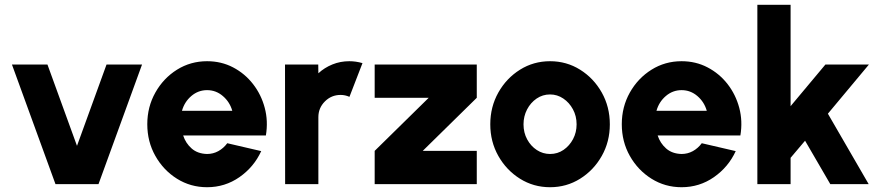

<svg xmlns="http://www.w3.org/2000/svg" viewBox="-20 -770 3678 803"><path d="M392 0H212L30 -500H178.5L302 -160L425.5 -500H574Z M846 13Q777 13 720.2 -22.5Q663.5 -58 629.8 -117.8Q596 -177.5 596 -250.5Q596 -323 629.8 -383Q663.5 -443 720.2 -478.5Q777 -514 846 -514Q905.5 -514 954.8 -488.2Q1004 -462.5 1038.2 -418.5Q1072.5 -374.5 1087.2 -319Q1102 -263.5 1092 -203.5H746Q756.5 -171 781.5 -149Q806.5 -127 846 -126Q871.5 -126 893.2 -138Q915 -150 930.5 -171L1072.5 -138Q1042 -71.5 981.5 -29.2Q921 13 846 13ZM741 -306.5H951.5Q941 -343.5 912.2 -368.2Q883.5 -393 846 -393Q809 -393 780.2 -368.5Q751.5 -344 741 -306.5Z M1172.5 0 1172 -500H1311L1311.5 -463.5Q1337 -487 1370.2 -500.5Q1403.5 -514 1441 -514Q1468.5 -514 1496 -506L1441.5 -365Q1423.5 -373 1404.5 -373Q1366 -373 1338.8 -345.8Q1311.5 -318.5 1311.5 -280V0Z M1974 -361 1748 -139H1974V0H1547V-139L1773 -361H1547V-500H1974Z M2280.5 13Q2211.5 13 2154.8 -22.5Q2098 -58 2064.2 -117.8Q2030.5 -177.5 2030.5 -250Q2030.5 -323 2064.2 -383Q2098 -443 2154.8 -478.5Q2211.5 -514 2280.5 -514Q2349.5 -514 2406.2 -478.5Q2463 -443 2496.8 -383Q2530.5 -323 2530.5 -250Q2530.5 -177.5 2496.8 -117.8Q2463 -58 2406.2 -22.5Q2349.5 13 2280.5 13ZM2280.5 -126Q2312 -126 2337 -143.2Q2362 -160.5 2376.8 -188.5Q2391.5 -216.5 2391.5 -250Q2391.5 -284.5 2376.2 -312.8Q2361 -341 2335.8 -358Q2310.5 -375 2280.5 -375Q2249.5 -375 2224.2 -357.8Q2199 -340.5 2184.2 -312Q2169.5 -283.5 2169.5 -250Q2169.5 -215 2184.8 -187Q2200 -159 2225.2 -142.5Q2250.5 -126 2280.5 -126Z M2830.5 13Q2761.5 13 2704.8 -22.5Q2648 -58 2614.2 -117.8Q2580.5 -177.5 2580.5 -250.5Q2580.5 -323 2614.2 -383Q2648 -443 2704.8 -478.5Q2761.5 -514 2830.5 -514Q2890 -514 2939.2 -488.2Q2988.5 -462.5 3022.8 -418.5Q3057 -374.5 3071.8 -319Q3086.5 -263.5 3076.5 -203.5H2730.5Q2741 -171 2766 -149Q2791 -127 2830.5 -126Q2856 -126 2877.8 -138Q2899.5 -150 2915 -171L3057 -138Q3026.5 -71.5 2966 -29.2Q2905.5 13 2830.5 13ZM2725.5 -306.5H2936Q2925.5 -343.5 2896.8 -368.2Q2868 -393 2830.5 -393Q2793.5 -393 2764.8 -368.5Q2736 -344 2725.5 -306.5Z M3613 0H3452.5L3347 -181.5L3286.5 -110V0H3147.5V-750H3286.5V-326L3432 -500H3614L3442.5 -294.5Z"/></svg>

Font: Urbanist ExtraBold
Style: Regular
Weight: 800
Designer: Corey Hu
Foundry: Corey Hu
Version: Version 1.330; ttfautohint (v1.8.4.7-5d5b)